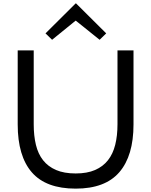

<svg xmlns="http://www.w3.org/2000/svg" viewBox="-20 -1109 897 1139"><path d="M610 -911 571 -873 430 -986H428L289 -873L250 -911L429 -1089H431ZM772 -371Q772 -185 688 -87.5Q604 10 429 10Q253 10 169 -86.5Q85 -183 85 -371V-810H180V-372Q180 -304 193 -250Q206 -196 235.5 -158.5Q265 -121 312.5 -100.5Q360 -80 429 -80Q497 -80 544 -100.5Q591 -121 620.5 -158.5Q650 -196 663.5 -250Q677 -304 677 -372V-810H772Z"/></svg>

Font: TypoPRO Sinkin Sans
Style: 400 Regular
Weight: 400
Designer: Keith Bates
Foundry: K-Type
Version: Sinkin Sans (version 1.0)  by Keith Bates   •   © 2014   www